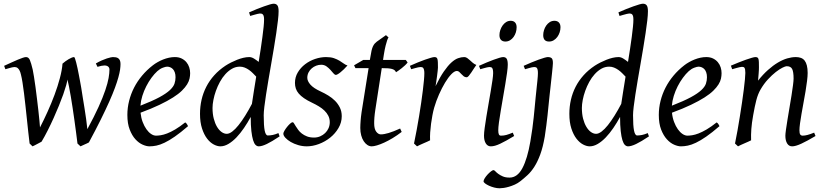

<svg xmlns="http://www.w3.org/2000/svg" viewBox="-20 -762 4397 1026"><path d="M624 -419.9Q624 -406.7 621.6 -389.6Q619.1 -372.6 612.5 -348.6Q606 -324.7 594.2 -292.7Q582.5 -260.7 563.7 -218.5Q544.9 -176.3 518.3 -122.6Q491.7 -68.8 455.1 -1Q450.7 1.5 445.1 4.2Q439.5 6.8 433.1 9.5Q426.8 12.2 420.9 15.1Q415 18.1 410.2 20L394 4.9Q390.6 -22.5 386.5 -54.4Q382.3 -86.4 377.7 -119.4Q373 -152.3 368.2 -184.8Q363.3 -217.3 358.4 -246.1Q353.5 -274.9 348.9 -298.3Q344.2 -321.8 339.8 -336.9Q339.4 -326.7 333.5 -305.9Q327.6 -285.2 317.9 -257.3Q308.1 -229.5 294.9 -197.3Q281.7 -165 266.6 -131.3Q251.5 -97.7 235.1 -65.2Q218.8 -32.7 202.1 -4.9Q197.8 -2.4 191.7 0.7Q185.5 3.9 178.7 7.6Q171.9 11.2 165.3 14.6Q158.7 18.1 153.8 20L138.2 4.9Q134.8 -22.5 131.1 -55.9Q127.4 -89.4 123.8 -124.8Q120.1 -160.2 116.2 -195.8Q112.3 -231.4 108.4 -263.2Q104.5 -294.9 100.3 -321Q96.2 -347.2 91.8 -363.8Q88.9 -377 84.7 -384.8Q80.6 -392.6 75.9 -397Q71.3 -401.4 66.4 -402.6Q61.5 -403.8 57.1 -403.8Q52.7 -403.8 44.9 -402.1Q37.1 -400.4 28.8 -397.9Q19.5 -395.5 8.8 -392.1L2 -410.2Q22.5 -419.4 41 -428Q59.6 -436.5 74.7 -442.9Q89.8 -449.2 101.3 -453.1Q112.8 -457 119.1 -457Q132.8 -457 139.6 -441.2Q146.5 -425.3 154.8 -390.1Q157.7 -376.5 161.6 -351.8Q165.5 -327.1 169.7 -296.9Q173.8 -266.6 177.7 -233.6Q181.6 -200.7 185.1 -170.9Q188.5 -141.1 190.7 -117.2Q192.9 -93.3 193.8 -81.1Q213.4 -119.1 233.9 -164.3Q254.4 -209.5 271.5 -255.4Q288.6 -301.3 300 -344.5Q311.5 -387.7 314 -421.9Q321.3 -428.2 329.8 -434.6Q338.4 -440.9 346.9 -445.8Q355.5 -450.7 363 -453.9Q370.6 -457 376 -457Q377.9 -457 380.9 -449Q383.8 -440.9 387.2 -427.7Q390.6 -414.6 394.3 -397.2Q397.9 -379.9 401.4 -361.8L408.2 -325.7Q411.6 -307.6 414.1 -293Q417.5 -270 422.1 -242.2Q426.8 -214.4 431.4 -185.1Q436 -155.8 440.2 -126.5Q444.3 -97.2 446.8 -71.8Q483.4 -139.2 506.6 -190.4Q529.8 -241.7 542.7 -280Q555.7 -318.4 560.3 -345Q564.9 -371.6 564.9 -390.1Q564.9 -400.4 557.9 -406.2Q550.8 -412.1 538.1 -412.1Q531.2 -412.1 521.5 -410.2Q511.7 -408.2 501 -404.8L492.2 -422.9Q508.8 -432.6 523.9 -439.2Q539.1 -445.8 551 -449.7Q563 -453.6 571.3 -455.3Q579.6 -457 583 -457Q591.3 -457 598.6 -455.8Q606 -454.6 611.6 -450.7Q617.2 -446.8 620.6 -439.5Q624 -432.1 624 -419.9Z M820.8 -381.8Q804.7 -367.2 789.3 -346.2Q773.9 -325.2 761.5 -300.8Q749 -276.4 740.7 -249.8Q732.4 -223.1 730.5 -197.3Q794.4 -222.2 831.8 -242.4Q869.1 -262.7 888.2 -280.8Q907.2 -298.8 912.6 -315.4Q918 -332 918 -349.1Q918 -364.3 914.1 -375.2Q910.2 -386.2 903.8 -392.8Q897.5 -399.4 889.4 -402.6Q881.3 -405.8 873 -405.8Q865.2 -405.8 850.1 -400.1Q835 -394.5 820.8 -381.8ZM996.1 -371.1Q996.1 -357.4 992.9 -342.3Q989.7 -327.1 979.7 -311Q969.7 -294.9 951.9 -277.3Q934.1 -259.8 904.5 -241Q875 -222.2 832.5 -201.9Q790 -181.6 731 -159.7Q733.9 -132.3 742.4 -109.9Q751 -87.4 762.5 -71.3Q773.9 -55.2 787.4 -46.1Q800.8 -37.1 814 -37.1Q824.2 -37.1 838.9 -39.3Q853.5 -41.5 872.8 -48.8Q892.1 -56.2 916.3 -70.3Q940.4 -84.5 969.7 -107.9Q975.1 -105 979.2 -98.4Q983.4 -91.8 984.9 -87.9Q944.8 -53.2 914.1 -32Q883.3 -10.7 859.1 0.7Q835 12.2 815.7 16.1Q796.4 20 778.8 20Q762.7 20 742.2 11Q721.7 2 703.6 -17.8Q685.5 -37.6 673.1 -69.6Q660.6 -101.6 660.6 -147.9Q660.6 -186 669.9 -222.9Q679.2 -259.8 696.5 -293.7Q713.9 -327.6 739.3 -357.9Q764.6 -388.2 796.9 -413.1Q808.1 -421.9 822.3 -429.9Q836.4 -438 851.8 -444.1Q867.2 -450.2 883.1 -453.6Q898.9 -457 914.1 -457Q935.1 -457 950.4 -449.5Q965.8 -441.9 976.1 -429.7Q986.3 -417.5 991.2 -402.1Q996.1 -386.7 996.1 -371.1Z M1326.2 -207Q1330.6 -236.3 1336.4 -273.7Q1342.3 -311 1349.1 -352.5Q1340.8 -361.3 1331.3 -370.8Q1321.8 -380.4 1310.8 -388.2Q1299.8 -396 1287.6 -400.9Q1275.4 -405.8 1261.7 -405.8Q1239.3 -405.8 1220 -394.8Q1200.7 -383.8 1184.3 -365.7Q1168 -347.7 1155.3 -324.5Q1142.6 -301.3 1133.8 -276.6Q1125 -252 1120.4 -228Q1115.7 -204.1 1115.7 -185.1Q1115.7 -153.3 1122.3 -127.9Q1128.9 -102.5 1139.6 -84.5Q1150.4 -66.4 1164.1 -56.6Q1177.7 -46.9 1191.9 -46.9Q1205.1 -46.9 1221.2 -59.1Q1237.3 -71.3 1254.6 -93Q1272 -114.7 1290.3 -144Q1308.6 -173.3 1326.2 -207ZM1474.1 -33.2Q1432.6 -5.4 1406 7.3Q1379.4 20 1362.8 20Q1353.5 20 1345.7 12.5Q1337.9 4.9 1332.3 -13.4Q1326.7 -31.7 1323.2 -62Q1319.8 -92.3 1319.8 -137.2Q1303.2 -106.4 1283.9 -78.1Q1264.6 -49.8 1243.7 -27.8Q1222.7 -5.9 1200.7 7.1Q1178.7 20 1157.7 20Q1141.1 20 1122.1 10Q1103 0 1086.7 -21.2Q1070.3 -42.5 1059.6 -75.4Q1048.8 -108.4 1048.8 -153.8Q1048.8 -192.4 1057.1 -228.8Q1065.4 -265.1 1082.3 -298.1Q1099.1 -331.1 1124.8 -359.6Q1150.4 -388.2 1185.1 -411.1Q1198.7 -419.9 1214.6 -428Q1230.5 -436 1247.1 -442.6Q1263.7 -449.2 1280.3 -453.1Q1296.9 -457 1312 -457Q1324.2 -457 1336.9 -449.2Q1349.6 -441.4 1362.3 -431.2Q1368.2 -466.8 1373.3 -501Q1378.4 -535.2 1382.3 -564.7Q1386.2 -594.2 1388.7 -618.2Q1391.1 -642.1 1391.1 -657.2Q1391.1 -668.5 1389.4 -675Q1387.7 -681.6 1384.5 -684.8Q1381.3 -688 1377.4 -689Q1373.5 -689.9 1369.1 -689.9Q1364.7 -689.9 1356.2 -687.7Q1347.7 -685.5 1338.9 -683.1Q1328.6 -680.2 1316.9 -676.8L1311 -695.8Q1331.5 -705.1 1352.3 -713.4Q1373 -721.7 1390.9 -728Q1408.7 -734.4 1422.4 -738.3Q1436 -742.2 1441.9 -742.2Q1455.6 -742.2 1462.2 -733.4Q1468.8 -724.6 1468.8 -702.1Q1468.8 -683.1 1465.3 -652.8Q1461.9 -622.6 1456.3 -585Q1450.7 -547.4 1443.6 -504.9Q1436.5 -462.4 1429 -419.2Q1421.4 -376 1414.3 -334Q1407.2 -292 1401.6 -255.9Q1396 -219.7 1392.6 -191.2Q1389.2 -162.6 1389.2 -146Q1389.2 -89.4 1394.5 -63.7Q1399.9 -38.1 1411.1 -38.1Q1423.8 -38.1 1437.3 -40.8Q1450.7 -43.5 1467.8 -50.8Z M1836.9 -412.1Q1827.1 -400.9 1817.6 -391.8Q1808.1 -382.8 1799.8 -376Q1791.5 -369.1 1784.9 -365.5Q1778.3 -361.8 1774.9 -361.8Q1768.6 -361.8 1761.5 -370.4Q1754.4 -378.9 1745.4 -388.9Q1736.3 -398.9 1724.4 -407.5Q1712.4 -416 1696.3 -416Q1682.6 -416 1669.4 -410.9Q1656.2 -405.8 1645.8 -396.7Q1635.3 -387.7 1628.7 -374.8Q1622.1 -361.8 1622.1 -346.2Q1622.1 -329.1 1638.4 -310.1Q1654.8 -291 1694.3 -272.9Q1714.4 -263.7 1734.4 -251.5Q1754.4 -239.3 1770.3 -223.4Q1786.1 -207.5 1796.1 -187.3Q1806.2 -167 1806.2 -141.1Q1806.2 -107.4 1788.8 -77.9Q1771.5 -48.3 1744.4 -26.6Q1717.3 -4.9 1684.1 7.6Q1650.9 20 1619.1 20Q1596.2 20 1573.7 13.4Q1551.3 6.8 1533.7 -3.4Q1516.1 -13.7 1505.1 -25.6Q1494.1 -37.6 1494.1 -47.9Q1494.1 -53.2 1500 -63.5Q1505.9 -73.7 1513.9 -83.7Q1522 -93.8 1530.3 -101.3Q1538.6 -108.9 1543.9 -108.9Q1547.4 -108.9 1551 -102.8Q1554.7 -96.7 1560.3 -87.6Q1565.9 -78.6 1573.7 -67.9Q1581.5 -57.1 1593.3 -48.1Q1605 -39.1 1620.8 -33Q1636.7 -26.9 1658.2 -26.9Q1675.3 -26.9 1690.7 -33.4Q1706.1 -40 1717.5 -51Q1729 -62 1735.6 -76.9Q1742.2 -91.8 1742.2 -108.9Q1742.2 -127.9 1734.4 -143.3Q1726.6 -158.7 1713.6 -171.1Q1700.7 -183.6 1683.6 -193.8Q1666.5 -204.1 1647.9 -212.9Q1622.1 -225.1 1604.5 -237.3Q1586.9 -249.5 1576.2 -262.2Q1565.4 -274.9 1560.8 -289.1Q1556.2 -303.2 1556.2 -318.8Q1556.2 -349.6 1571.3 -375Q1586.4 -400.4 1610.4 -418.7Q1634.3 -437 1663.8 -447Q1693.4 -457 1722.2 -457Q1747.1 -457 1764.2 -451.2Q1781.2 -445.3 1794.2 -437.5Q1807.1 -429.7 1816.9 -422.4Q1826.7 -415 1836.9 -412.1Z M2126.5 -57.1Q2102.5 -38.6 2078.6 -24.2Q2054.7 -9.8 2033.2 0Q2011.7 9.8 1994.4 14.9Q1977.1 20 1966.3 20Q1954.1 20 1943.1 12.7Q1932.1 5.4 1923.6 -7.6Q1915 -20.5 1910.2 -38.6Q1905.3 -56.6 1905.3 -78.1Q1905.3 -87.4 1905.8 -96.7Q1906.2 -106 1907 -116Q1907.7 -126 1908.9 -137.2Q1910.2 -148.4 1912.1 -162.1L1949.7 -397.9H1879.4L1872.1 -413.1L1921.4 -441.9H1956.5L1959.5 -459Q1962.4 -479 1965.6 -492.2Q1968.8 -505.4 1972.9 -514.2Q1977.1 -522.9 1981.9 -528.6Q1986.8 -534.2 1993.2 -539.1L2042.5 -574.2L2056.2 -562Q2052.7 -557.6 2048.8 -546.4Q2045.4 -536.6 2040.8 -518.6Q2036.1 -500.5 2031.2 -470.2L2026.9 -441.9H2148.4L2158.2 -428.2Q2153.3 -421.4 2144.8 -413.3Q2136.2 -405.3 2127 -397.9Q2117.7 -390.6 2109.1 -384.5Q2100.6 -378.4 2096.2 -376Q2093.3 -382.8 2088.1 -387Q2083 -391.1 2074.2 -393.6Q2065.4 -396 2052.5 -397Q2039.6 -397.9 2021.5 -397.9H2020L1985.4 -173.8Q1983.9 -164.6 1982.7 -154.1Q1981.4 -143.6 1980.7 -134Q1980 -124.5 1979.7 -116.2Q1979.5 -107.9 1979.5 -103Q1979.5 -72.8 1990.5 -58.3Q2001.5 -43.9 2015.1 -43.9Q2032.2 -43.9 2056.9 -51.3Q2081.5 -58.6 2118.2 -75.2Z M2525.4 -415Q2519.5 -407.2 2512.5 -396Q2505.4 -384.8 2498.3 -374.3Q2491.2 -363.8 2484.9 -356.4Q2478.5 -349.1 2473.6 -349.1Q2464.4 -349.1 2457.8 -354.5Q2451.2 -359.9 2445.6 -366Q2439.9 -372.1 2434.3 -377.4Q2428.7 -382.8 2421.4 -382.8Q2408.7 -382.8 2391.8 -365.5Q2375 -348.1 2358.2 -320.1Q2341.3 -292 2325.9 -257.1Q2310.5 -222.2 2300.3 -187Q2294.9 -168.5 2290.8 -146.2Q2286.6 -124 2283.4 -100.6Q2280.3 -77.1 2278.8 -54.4Q2277.3 -31.7 2278.3 -12.2Q2272 -8.8 2262.5 -4.6Q2252.9 -0.5 2242.9 3.9Q2232.9 8.3 2223.6 12.5Q2214.4 16.6 2208.5 20L2192.4 4.9Q2199.7 -29.8 2206.5 -66.9Q2213.4 -104 2219.5 -140.9Q2225.6 -177.7 2230.7 -212.9Q2235.8 -248 2239.5 -278.3Q2243.2 -308.6 2245.4 -332.5Q2247.6 -356.4 2247.6 -371.1Q2247.6 -382.3 2245.8 -388.9Q2244.1 -395.5 2241.5 -398.7Q2238.8 -401.9 2235.1 -402.8Q2231.4 -403.8 2227.5 -403.8Q2222.7 -403.8 2214.4 -402.1Q2206.1 -400.4 2197.8 -397.9Q2188 -395.5 2177.2 -392.1L2170.4 -410.2Q2190.9 -419.4 2211.7 -428Q2232.4 -436.5 2250.5 -442.9Q2268.6 -449.2 2282 -453.1Q2295.4 -457 2301.3 -457Q2308.1 -457 2312 -454.6Q2315.9 -452.1 2317.6 -446Q2319.3 -439.9 2319.8 -429Q2320.3 -418 2320.3 -400.9Q2320.3 -395.5 2318.8 -382.8Q2317.4 -370.1 2315.4 -355.2Q2313.5 -340.3 2311.3 -325.7Q2309.1 -311 2307.6 -301.8Q2331.1 -350.1 2352.1 -380.4Q2373 -410.6 2391.8 -427.7Q2410.6 -444.8 2427.7 -450.9Q2444.8 -457 2460.4 -457Q2469.2 -457 2476.3 -452.1Q2483.4 -447.3 2490.7 -440.4Q2498 -433.6 2506.3 -426.5Q2514.6 -419.4 2525.4 -415Z M2727.5 -35.2Q2704.6 -21.5 2686.3 -11.2Q2668 -1 2652.8 6.1Q2637.7 13.2 2625.5 16.6Q2613.3 20 2602.5 20Q2585.9 20 2576.2 4.6Q2566.4 -10.7 2566.4 -37.1Q2566.4 -51.8 2570.1 -78.9Q2573.7 -106 2579.1 -138.9Q2584.5 -171.9 2590.8 -207.8Q2597.2 -243.7 2602.5 -276.1Q2607.9 -308.6 2611.6 -333.7Q2615.2 -358.9 2615.2 -371.1Q2615.2 -382.3 2613.8 -388.9Q2612.3 -395.5 2609.9 -398.7Q2607.4 -401.9 2603.5 -402.8Q2599.6 -403.8 2595.2 -403.8Q2591.3 -403.8 2583.3 -402.1Q2575.2 -400.4 2566.9 -397.9Q2557.6 -395.5 2546.4 -392.1L2539.6 -410.2Q2560.1 -419.4 2580.3 -428Q2600.6 -436.5 2618.2 -442.9Q2635.7 -449.2 2648.9 -453.1Q2662.1 -457 2668.5 -457Q2682.1 -457 2687.7 -447.8Q2693.4 -438.5 2693.4 -416Q2693.4 -401.9 2689.7 -374.3Q2686 -346.7 2680.2 -312.5Q2674.3 -278.3 2668 -241Q2661.6 -203.6 2655.8 -169.4Q2649.9 -135.3 2646.2 -107.7Q2642.6 -80.1 2642.6 -65.9Q2642.6 -50.8 2645.8 -43.9Q2648.9 -37.1 2657.2 -37.1Q2672.4 -37.1 2686.3 -41Q2700.2 -44.9 2720.2 -53.2ZM2740.7 -616.2Q2740.7 -602.5 2736.6 -589.1Q2732.4 -575.7 2724.6 -564.7Q2716.8 -553.7 2705.6 -546.9Q2694.3 -540 2680.7 -540Q2665.5 -540 2657.2 -548.8Q2648.9 -557.6 2648.9 -574.2Q2648.9 -587.4 2653.3 -600.8Q2657.7 -614.3 2665.5 -625.5Q2673.3 -636.7 2684.3 -643.8Q2695.3 -650.9 2709 -650.9Q2724.1 -650.9 2732.4 -641.8Q2740.7 -632.8 2740.7 -616.2Z M2934.6 -424.8Q2934.6 -419.4 2933.3 -406Q2932.1 -392.6 2930.2 -374.5Q2928.2 -356.4 2926 -335.7Q2923.8 -314.9 2921.6 -295.2Q2919.4 -275.4 2917.5 -258.5Q2915.5 -241.7 2914.6 -231Q2912.6 -213.9 2910.6 -192.1Q2908.7 -170.4 2905.8 -145Q2902.8 -119.6 2899.4 -91.1Q2896 -62.5 2891.1 -32.2Q2881.3 24.9 2866.9 63.7Q2852.5 102.5 2835.4 129.2Q2818.4 155.8 2799.1 173.6Q2779.8 191.4 2759.8 207Q2746.6 217.3 2731 224.4Q2715.3 231.4 2700.2 235.8Q2685.1 240.2 2671.9 242.2Q2658.7 244.1 2649.9 244.1Q2636.2 244.1 2621.1 240.2Q2606 236.3 2593.3 230.5Q2580.6 224.6 2572.3 218.3Q2564 211.9 2564 207Q2564 200.7 2570.3 190.4Q2576.7 180.2 2585.4 170.7Q2594.2 161.1 2603.3 154.1Q2612.3 147 2617.2 147Q2621.1 147 2627 153.3Q2632.8 159.7 2642.6 167Q2652.3 174.3 2667 180.7Q2681.6 187 2703.1 187Q2744.6 187 2771.5 136.7Q2798.3 86.4 2814 -5.4Q2820.3 -41.5 2824.7 -74.2Q2829.1 -106.9 2832 -134.8Q2835 -162.6 2836.9 -184.3Q2838.9 -206.1 2840.3 -220.2Q2840.8 -228 2842.3 -241Q2843.8 -253.9 2845.2 -268.8Q2846.7 -283.7 2848.4 -299.6Q2850.1 -315.4 2851.6 -329.6Q2853 -343.8 2853.8 -354.7Q2854.5 -365.7 2854.5 -371.1Q2854.5 -382.3 2853 -388.9Q2851.6 -395.5 2848.9 -398.7Q2846.2 -401.9 2842.5 -402.8Q2838.9 -403.8 2834.5 -403.8Q2830.1 -403.8 2822 -402.1Q2814 -400.4 2805.7 -397.9Q2796.4 -395.5 2785.6 -392.1L2778.3 -410.2Q2798.8 -419.4 2819.3 -428Q2839.8 -436.5 2857.4 -442.9Q2875 -449.2 2888.2 -453.1Q2901.4 -457 2907.2 -457Q2920.9 -457 2927.7 -451.2Q2934.6 -445.3 2934.6 -424.8ZM2975.1 -616.2Q2975.1 -602.5 2970.7 -589.1Q2966.3 -575.7 2958.3 -564.7Q2950.2 -553.7 2939 -546.9Q2927.7 -540 2914.1 -540Q2882.8 -540 2882.8 -574.2Q2882.8 -587.4 2887 -600.8Q2891.1 -614.3 2898.9 -625.5Q2906.7 -636.7 2917.7 -643.8Q2928.7 -650.9 2942.9 -650.9Q2958 -650.9 2966.6 -641.8Q2975.1 -632.8 2975.1 -616.2Z M3299.8 -207Q3304.2 -236.3 3310.1 -273.7Q3315.9 -311 3322.8 -352.5Q3314.5 -361.3 3304.9 -370.8Q3295.4 -380.4 3284.4 -388.2Q3273.4 -396 3261.2 -400.9Q3249 -405.8 3235.4 -405.8Q3212.9 -405.8 3193.6 -394.8Q3174.3 -383.8 3158 -365.7Q3141.6 -347.7 3128.9 -324.5Q3116.2 -301.3 3107.4 -276.6Q3098.6 -252 3094 -228Q3089.4 -204.1 3089.4 -185.1Q3089.4 -153.3 3095.9 -127.9Q3102.5 -102.5 3113.3 -84.5Q3124 -66.4 3137.7 -56.6Q3151.4 -46.9 3165.5 -46.9Q3178.7 -46.9 3194.8 -59.1Q3210.9 -71.3 3228.3 -93Q3245.6 -114.7 3263.9 -144Q3282.2 -173.3 3299.8 -207ZM3447.8 -33.2Q3406.2 -5.4 3379.6 7.3Q3353 20 3336.4 20Q3327.1 20 3319.3 12.5Q3311.5 4.9 3305.9 -13.4Q3300.3 -31.7 3296.9 -62Q3293.5 -92.3 3293.5 -137.2Q3276.9 -106.4 3257.6 -78.1Q3238.3 -49.8 3217.3 -27.8Q3196.3 -5.9 3174.3 7.1Q3152.3 20 3131.3 20Q3114.7 20 3095.7 10Q3076.7 0 3060.3 -21.2Q3043.9 -42.5 3033.2 -75.4Q3022.5 -108.4 3022.5 -153.8Q3022.5 -192.4 3030.8 -228.8Q3039.1 -265.1 3055.9 -298.1Q3072.8 -331.1 3098.4 -359.6Q3124 -388.2 3158.7 -411.1Q3172.4 -419.9 3188.2 -428Q3204.1 -436 3220.7 -442.6Q3237.3 -449.2 3253.9 -453.1Q3270.5 -457 3285.6 -457Q3297.9 -457 3310.5 -449.2Q3323.2 -441.4 3335.9 -431.2Q3341.8 -466.8 3346.9 -501Q3352.1 -535.2 3356 -564.7Q3359.9 -594.2 3362.3 -618.2Q3364.7 -642.1 3364.7 -657.2Q3364.7 -668.5 3363 -675Q3361.3 -681.6 3358.2 -684.8Q3355 -688 3351.1 -689Q3347.2 -689.9 3342.8 -689.9Q3338.4 -689.9 3329.8 -687.7Q3321.3 -685.5 3312.5 -683.1Q3302.2 -680.2 3290.5 -676.8L3284.7 -695.8Q3305.2 -705.1 3325.9 -713.4Q3346.7 -721.7 3364.5 -728Q3382.3 -734.4 3396 -738.3Q3409.7 -742.2 3415.5 -742.2Q3429.2 -742.2 3435.8 -733.4Q3442.4 -724.6 3442.4 -702.1Q3442.4 -683.1 3439 -652.8Q3435.5 -622.6 3429.9 -585Q3424.3 -547.4 3417.2 -504.9Q3410.2 -462.4 3402.6 -419.2Q3395 -376 3387.9 -334Q3380.9 -292 3375.2 -255.9Q3369.6 -219.7 3366.2 -191.2Q3362.8 -162.6 3362.8 -146Q3362.8 -89.4 3368.2 -63.7Q3373.5 -38.1 3384.8 -38.1Q3397.5 -38.1 3410.9 -40.8Q3424.3 -43.5 3441.4 -50.8Z M3660.6 -381.8Q3644.5 -367.2 3629.2 -346.2Q3613.8 -325.2 3601.3 -300.8Q3588.9 -276.4 3580.6 -249.8Q3572.3 -223.1 3570.3 -197.3Q3634.3 -222.2 3671.6 -242.4Q3709 -262.7 3728 -280.8Q3747.1 -298.8 3752.4 -315.4Q3757.8 -332 3757.8 -349.1Q3757.8 -364.3 3753.9 -375.2Q3750 -386.2 3743.7 -392.8Q3737.3 -399.4 3729.2 -402.6Q3721.2 -405.8 3712.9 -405.8Q3705.1 -405.8 3689.9 -400.1Q3674.8 -394.5 3660.6 -381.8ZM3835.9 -371.1Q3835.9 -357.4 3832.8 -342.3Q3829.6 -327.1 3819.6 -311Q3809.6 -294.9 3791.7 -277.3Q3773.9 -259.8 3744.4 -241Q3714.8 -222.2 3672.4 -201.9Q3629.9 -181.6 3570.8 -159.7Q3573.7 -132.3 3582.3 -109.9Q3590.8 -87.4 3602.3 -71.3Q3613.8 -55.2 3627.2 -46.1Q3640.6 -37.1 3653.8 -37.1Q3664.1 -37.1 3678.7 -39.3Q3693.4 -41.5 3712.6 -48.8Q3731.9 -56.2 3756.1 -70.3Q3780.3 -84.5 3809.6 -107.9Q3814.9 -105 3819.1 -98.4Q3823.2 -91.8 3824.7 -87.9Q3784.7 -53.2 3753.9 -32Q3723.1 -10.7 3699 0.7Q3674.8 12.2 3655.5 16.1Q3636.2 20 3618.7 20Q3602.5 20 3582 11Q3561.5 2 3543.5 -17.8Q3525.4 -37.6 3512.9 -69.6Q3500.5 -101.6 3500.5 -147.9Q3500.5 -186 3509.8 -222.9Q3519 -259.8 3536.4 -293.7Q3553.7 -327.6 3579.1 -357.9Q3604.5 -388.2 3636.7 -413.1Q3647.9 -421.9 3662.1 -429.9Q3676.3 -438 3691.7 -444.1Q3707 -450.2 3722.9 -453.6Q3738.8 -457 3753.9 -457Q3774.9 -457 3790.3 -449.5Q3805.7 -441.9 3815.9 -429.7Q3826.2 -417.5 3831.1 -402.1Q3835.9 -386.7 3835.9 -371.1Z M4337.9 -35.2Q4293.5 -8.8 4262.5 5.6Q4231.4 20 4212.9 20Q4195.8 20 4186.3 4.6Q4176.8 -10.7 4176.8 -37.1Q4176.8 -45.9 4179.9 -68.6Q4183.1 -91.3 4188 -121.6Q4192.9 -151.9 4198.7 -186Q4204.6 -220.2 4209.5 -251Q4214.4 -281.7 4217.5 -306.2Q4220.7 -330.6 4220.7 -341.8Q4220.7 -378.9 4212.9 -393.6Q4205.1 -408.2 4183.6 -408.2Q4177.2 -408.2 4161.4 -400.4Q4145.5 -392.6 4125.5 -377Q4105.5 -361.3 4083.7 -337.9Q4062 -314.5 4043.9 -283.2Q4030.3 -259.8 4021.7 -227.1Q4013.2 -194.3 4004.9 -147Q3997.1 -103.5 3994.9 -72.3Q3992.7 -41 3993.7 -12.2Q3987.3 -8.8 3977.8 -4.6Q3968.3 -0.5 3958.3 3.9Q3948.2 8.3 3939 12.5Q3929.7 16.6 3923.8 20L3907.7 4.9Q3914.6 -27.3 3921.1 -64.9Q3927.7 -102.5 3933.8 -140.4Q3939.9 -178.2 3945.3 -215.1Q3950.7 -252 3954.6 -283Q3958.5 -314 3960.7 -337.4Q3962.9 -360.8 3962.9 -372.1Q3962.9 -383.3 3961.7 -389.9Q3960.4 -396.5 3958.3 -399.7Q3956.1 -402.8 3952.6 -403.8Q3949.2 -404.8 3944.8 -404.8Q3940.4 -404.8 3931.9 -402.8Q3923.3 -400.9 3914.6 -398.4Q3904.3 -395.5 3892.6 -392.1L3885.7 -411.1Q3906.2 -419.9 3927 -428.2Q3947.8 -436.5 3965.8 -442.9Q3983.9 -449.2 3997.3 -453.1Q4010.7 -457 4016.6 -457Q4023.4 -457 4027.3 -454.8Q4031.2 -452.6 4033 -446.8Q4034.7 -440.9 4035.2 -430.2Q4035.6 -419.4 4035.6 -401.9Q4035.6 -396.5 4035.2 -387.2Q4034.7 -377.9 4033.9 -367.4Q4033.2 -356.9 4032.2 -346.9Q4031.2 -336.9 4030.8 -331.1Q4057.1 -364.3 4084 -388.2Q4110.8 -412.1 4136.7 -427.5Q4162.6 -442.9 4186.8 -450Q4210.9 -457 4232.9 -457Q4248 -457 4260 -452.6Q4272 -448.2 4279.8 -438.2Q4287.6 -428.2 4291.7 -411.9Q4295.9 -395.5 4295.9 -372.1Q4295.9 -355 4292.7 -329.6Q4289.6 -304.2 4284.7 -274.7Q4279.8 -245.1 4273.9 -213.9Q4268.1 -182.6 4263.2 -154.3Q4258.3 -126 4255.1 -102.8Q4252 -79.6 4252 -65.9Q4252 -49.3 4256.3 -43.2Q4260.7 -37.1 4269.5 -37.1Q4280.8 -37.1 4295.4 -41Q4310.1 -44.9 4330.6 -53.2Z"/></svg>

Font: Gentium Plus CyrE
Style: Italic
Weight: 400
Italic angle: -8°
Designer: J. Victor Gaultney, Annie Olsen, Iska Routamaa, Becca Hirsbrunner
Foundry: SIL International
Version: Version 5.000